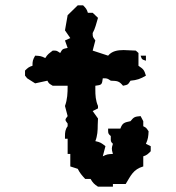

<svg xmlns="http://www.w3.org/2000/svg" viewBox="-20 -698 660 721"><path d="M348 -120 358 -111ZM272 -678 234 -641 224 -584 244 -555 224 -546 234 -518C215 -514 215 -515 206 -499C192 -508 195 -508 178 -508C164 -497 159 -495 150 -480C134 -488 130 -488 112 -489C103 -473 102 -469 102 -451C89 -447 85 -444 74 -433V-414L82 -404L112 -385L158 -395C164 -384 163 -385 178 -376H234C234 -348 233 -325 224 -300L234 -262C229 -255 226 -252 226 -248C226 -244 229 -241 234 -234V-224C225 -212 224 -201 224 -186V-177H234V-120H244V-73L272 -64C280 -48 287 -40 300 -26H320C329 -11 334 -6 348 3H404V-7H452C471 -38 480 -62 518 -73V-111C531 -115 535 -119 546 -130V-149L528 -158C536 -176 537 -185 538 -205C528 -220 529 -218 518 -224V-243L508 -262C486 -260 483 -259 470 -243C447 -238 440 -237 432 -215H386V-208C386 -197 387 -195 396 -187V-180C396 -169 395 -166 404 -158C401 -149 400 -144 400 -140C400 -135 401 -130 404 -120C385 -119 382 -119 366 -111L376 -149C361 -161 357 -164 338 -168C346 -188 347 -208 347 -229C347 -237 348 -245 348 -253L328 -281L348 -291V-300C339 -321 338 -340 338 -362V-376C362 -379 363 -380 366 -404C383 -404 382 -404 396 -395C421 -394 427 -394 442 -376C460 -380 460 -379 470 -395C494 -397 508 -402 528 -414C521 -436 519 -438 500 -451V-499L490 -508C475 -508 459 -510 444 -510C421 -510 400 -506 386 -489L328 -508L338 -546C329 -560 328 -557 328 -574C337 -589 342 -611 348 -631L328 -650H310C306 -663 303 -667 292 -678ZM508 -489C513 -474 513 -475 528 -470V-489Z"/></svg>

Font: GNUTypewriter
Style: Standard
Weight: 400
Version: Version 001.000